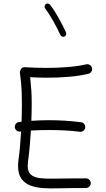

<svg xmlns="http://www.w3.org/2000/svg" viewBox="-20 -1052 596 1079"><path d="M63.5 -335.9Q62 -347.2 69.1 -356.2Q76.2 -365.2 86.9 -366.2Q94.2 -367.2 101.1 -367.7Q103 -420.4 103 -468.8Q103 -503.9 102.1 -531Q101.1 -558.1 98.6 -584.7Q96.2 -611.3 91.8 -643.6Q90.8 -651.9 97.9 -663.6Q105 -675.3 120.1 -674.3Q150.9 -672.4 181.6 -671.4Q212.4 -670.4 242.7 -670.4Q299.3 -670.4 358.6 -675Q418 -679.7 464.4 -690.4Q475.1 -692.9 484.9 -686.8Q494.6 -680.7 497.1 -669.9Q499.5 -659.2 493.4 -649.4Q487.3 -639.6 476.6 -637.2Q424.8 -625 363.3 -620.1Q301.8 -615.2 242.7 -615.2Q219.2 -615.2 195.8 -616.2Q172.4 -617.2 149.4 -618.2Q153.8 -579.1 156 -546.1Q158.2 -513.2 158.2 -468.8Q158.2 -423.3 156.2 -373Q203.6 -376.5 256.3 -376.5Q345.2 -376.5 435.1 -365.2Q446.3 -364.3 453.1 -355.2Q460 -346.2 459 -335Q457.5 -324.2 448.7 -317.1Q439.9 -310.1 428.7 -311.5Q386.2 -316.9 343.3 -319.1Q300.3 -321.3 256.3 -321.3Q229.5 -321.3 204.1 -320.6Q178.7 -319.8 153.8 -318.4Q150.9 -271 146.7 -225.8Q142.6 -180.7 137.2 -142.6Q135.7 -130.9 135.7 -119.6Q135.7 -86.4 153.3 -70.8Q170.9 -55.2 203.6 -51Q236.3 -46.9 283 -48.1Q329.6 -49.3 387.2 -49.3Q406.7 -49.3 425.3 -49.3Q443.8 -49.3 461.9 -49.8Q473.1 -49.8 481.4 -42Q489.7 -34.2 490.2 -22.9Q490.2 -11.7 482.2 -3.7Q474.1 4.4 462.9 4.4Q444.3 4.9 425.5 4.9Q406.7 4.9 387.2 4.9Q347.2 4.9 304.7 6.3Q262.2 7.8 222.4 5.1Q182.6 2.4 150.9 -9.5Q119.1 -21.5 100.3 -47.6Q81.5 -73.7 81.5 -119.6Q81.5 -134.8 83.5 -149.9Q88.4 -185.1 92.3 -227.1Q96.2 -269 98.6 -313Q96.2 -313 93.8 -312.5Q83 -311 73.7 -318.1Q64.5 -325.2 63.5 -335.9ZM236.8 -1028.8Q242.2 -1033.2 249.5 -1032.2Q256.8 -1031.2 261.2 -1025.9Q284.2 -996.6 308.8 -952.1Q333.5 -907.7 351.1 -869.6Q353.5 -863.3 351.1 -856.2Q348.6 -849.1 342.3 -846.7Q335.9 -843.8 329.1 -846.4Q322.3 -849.1 319.3 -855.5Q302.7 -892.1 278.3 -935.3Q253.9 -978.5 233.9 -1004.4Q229.5 -1009.8 230.7 -1017.1Q231.9 -1024.4 236.8 -1028.8Z"/></svg>

Font: Mikhak-DS1-FD Light
Style: Regular
Weight: 300
Designer: Amin Abedi
Version: Version 3.2